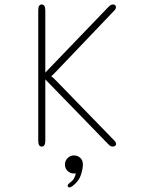

<svg xmlns="http://www.w3.org/2000/svg" viewBox="-20 -644 659 856"><path d="M166 9.5Q150.5 9.5 150.5 -16.5V-597.5Q150.5 -611.5 154.5 -617.8Q158.5 -624 166 -624Q182 -624 182 -597.5V-320.5L459.5 -609Q467 -617 472.2 -620.5Q477.5 -624 484 -624Q491 -624 494 -620.2Q497 -616.5 497 -612Q497 -608.5 495.5 -605.2Q494 -602 491.5 -599L233 -328Q225 -320 218.8 -313.5Q212.5 -307 208.5 -304Q212.5 -301.5 218.8 -295.5Q225 -289.5 233 -281.5L491.5 -15.5Q494.5 -12.5 496 -8.8Q497.5 -5 497.5 -2.5Q497.5 2.5 493.8 6Q490 9.5 482 9.5Q476 9.5 471.2 6.2Q466.5 3 459 -5L182 -290V-16.5Q182 9.5 166 9.5ZM310 49Q326 49 337.8 59.8Q349.5 70.5 349.5 89.5Q349.5 108 341 135.2Q332.5 162.5 304.5 184.5Q300 188 296.2 189.8Q292.5 191.5 289 191.5Q285.5 191.5 283.5 188.8Q281.5 186 281.5 184.5Q281.5 181 284.8 177Q288 173 293.5 169Q304 162 310 151.2Q316 140.5 318 129Q317 129.5 314.2 129.5Q311.5 129.5 310 129.5Q293 129.5 281.2 118Q269.5 106.5 269.5 89.5Q269.5 73 281.2 61Q293 49 310 49Z"/></svg>

Font: Sono ExtraLight
Style: Regular
Weight: 200
Designer: Tyler Finck
Foundry: Tyler Finck
Version: Version 2.112